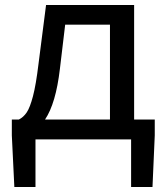

<svg xmlns="http://www.w3.org/2000/svg" viewBox="-20 -554 666 763"><path d="M133 -300 163 -534H513V-79H595V-16L586 189H501V0H121V189H37L27 -16V-79H55Q73 -88 86 -107Q99 -126 111 -171.5Q123 -217 133 -300ZM417 -79V-456H239L218 -280Q202 -143 159 -79Z"/></svg>

Font: Nebula Sans Medium
Style: Regular
Weight: 500
Designer: Paul D. Hunt for Adobe (as Source Sans)
Foundry: Nebula Entertainment & Broadcasting LLC
Version: Version 1.010